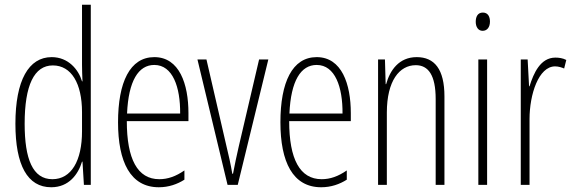

<svg xmlns="http://www.w3.org/2000/svg" viewBox="-20 -780 2418 810"><path d="M196 10C271 10 310 -45 326 -98H328L334 0H363V-760H326V-506C326 -484 327 -463 328 -437H326C311 -487 268 -539 198 -539C101 -539 45 -441 45 -258C45 -83 96 10 196 10ZM201 -24C118 -24 84 -109 84 -258C84 -420 124 -504 203 -504C281 -504 326 -428 326 -307V-226C326 -102 281 -24 201 -24Z M631 -539C528 -539 478 -433 478 -264C478 -97 530 10 650 10C692 10 728 -3 758 -22V-61C722 -36 688 -24 652 -24C560 -24 515 -109 515 -269H775V-303C775 -425 737 -539 631 -539ZM631 -506C709 -506 741 -412 740 -301H516C522 -439 564 -506 631 -506Z M940 0H983L1112 -529H1073L987 -161C978 -122 970 -84 963 -47H960C953 -89 944 -128 935 -165L851 -529H813Z M1316 -539C1213 -539 1163 -433 1163 -264C1163 -97 1215 10 1335 10C1377 10 1413 -3 1443 -22V-61C1407 -36 1373 -24 1337 -24C1245 -24 1200 -109 1200 -269H1460V-303C1460 -425 1422 -539 1316 -539ZM1316 -506C1394 -506 1426 -412 1425 -301H1201C1207 -439 1249 -506 1316 -506Z M1738 -539C1663 -539 1625 -483 1609 -425H1607L1604 -529H1575V0H1612V-305C1612 -439 1665 -505 1734 -505C1787 -505 1818 -463 1818 -362V0H1855V-373C1855 -488 1813 -539 1738 -539Z M2017 -727C1995 -727 1987 -709 1987 -688C1987 -667 1997 -650 2016 -650C2035 -650 2047 -665 2047 -689C2047 -709 2039 -727 2017 -727ZM2035 -529H1998V0H2035Z M2323 -537C2260 -537 2231 -471 2214 -416H2212L2206 -529H2177V0H2214V-278C2214 -381 2252 -500 2322 -500C2336 -500 2351 -495 2360 -491L2369 -527C2354 -535 2337 -537 2323 -537Z"/></svg>

Font: Noto Sans Lao UI ExtCond ExtLt
Style: Regular
Weight: 200
Width: 2
Designer: Monotype Design Team
Foundry: Monotype Imaging Inc.
Version: Version 2.000